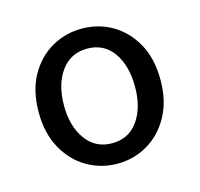

<svg xmlns="http://www.w3.org/2000/svg" viewBox="-66 -880 540 518"><g transform="rotate(-15 203.5 -620.5)"><path d="M203 -432.2Q157.1 -432.2 118.3 -454.8Q79.6 -477.4 56.2 -519.8Q32.7 -562.1 32.7 -620.7Q32.7 -680.7 56.2 -722.7Q79.6 -764.8 118.3 -787.1Q157.1 -809.3 203 -809.3Q249 -809.3 287.5 -787.1Q326 -764.8 349.5 -722.7Q372.9 -680.7 372.9 -620.7Q372.9 -562.1 349.5 -519.8Q326 -477.4 287.5 -454.8Q249 -432.2 203 -432.2ZM203 -489.2Q249.7 -489.2 275.7 -525.9Q301.7 -562.7 301.7 -620.7Q301.7 -680.1 275.7 -716.8Q249.7 -753.4 203 -753.4Q157 -753.4 130.2 -716.8Q103.4 -680.1 103.4 -620.7Q103.4 -562.7 130.2 -525.9Q157 -489.2 203 -489.2Z"/></g></svg>

Font: Noto Sans JP
Style: Regular
Weight: 100
Designer: Ryoko NISHIZUKA 西塚涼子 (kana, bopomofo & ideographs); Paul D. Hunt (Latin, Greek & Cyrillic); Sandoll Communications 산돌커뮤니
Foundry: Adobe
Version: Version 2.004;hotconv 1.0.118;makeotfexe 2.5.65603